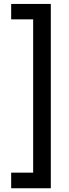

<svg xmlns="http://www.w3.org/2000/svg" viewBox="-20 -832 361 998"><path d="M38.1 146.5V65.4H152.3V-731.4H38.1V-811.5H244.1V146.5Z"/></svg>

Font: Reddit Sans Strawberry SemiBold
Style: Regular
Weight: 600
Designer: Stephen Hutchings
Foundry: Reddit
Version: Version 1.013